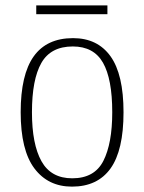

<svg xmlns="http://www.w3.org/2000/svg" viewBox="-20 -685 537 715"><path d="M248 10Q159 10 108 -58Q57 -126 57 -267Q57 -407 105.5 -475Q154 -543 252 -543Q343 -543 391.5 -475.5Q440 -408 440 -267Q440 -125 391.5 -57.5Q343 10 248 10ZM249 -21Q332 -21 365 -86Q398 -151 398 -267Q398 -391 363.5 -451.5Q329 -512 251 -512Q169 -512 134 -450.5Q99 -389 99 -267Q99 -148 134.5 -84.5Q170 -21 249 -21ZM115 -632V-665H380V-632Z"/></svg>

Font: Noto Serif Tamil SemiCondensed ExtraLight
Style: Italic
Weight: 200
Width: 4
Italic angle: -12°
Designer: Indian Type Foundry, Tom Grace, and the Monotype Design Team
Foundry: Monotype Imaging Inc.
Version: Version 2.003; ttfautohint (v1.8.4.7-5d5b)